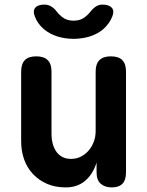

<svg xmlns="http://www.w3.org/2000/svg" viewBox="-20 -805 640 835"><path d="M396 -494Q396 -527 412.5 -543.5Q429 -560 462 -560Q496 -560 512 -543.5Q528 -527 528 -494V-55Q528 -22 512.5 -6Q497 10 466 10Q436 10 418 -6Q400 -22 400 -55V-98Q384 -47 350 -18.5Q316 10 266 10Q220 10 184.5 -5.5Q149 -21 123.5 -48Q98 -75 85 -111.5Q72 -148 72 -191V-494Q72 -527 88 -543.5Q104 -560 138 -560Q171 -560 187.5 -543.5Q204 -527 204 -494V-219Q204 -200 209 -181Q214 -162 224 -147Q234 -132 250 -123Q266 -114 289 -114Q313 -114 333 -124.5Q353 -135 367 -152Q381 -169 388.5 -190.5Q396 -212 396 -235ZM131 -735Q122 -758 133.5 -771.5Q145 -785 173 -785Q183 -785 190.5 -782.5Q198 -780 204 -776Q217 -768 226 -755.5Q235 -743 249 -732Q269 -715 300 -715Q331 -715 351 -732Q364 -742 373 -754Q382 -766 393 -774Q400 -779 407.5 -782Q415 -785 426 -785Q454 -785 466 -771.5Q478 -758 469 -735Q457 -703 429 -678Q380 -637 300 -636Q220 -637 171 -678Q142 -703 131 -735Z"/></svg>

Font: Maple Mono
Style: Bold
Weight: 700
Monospace: yes
Designer: subframe7536
Version: Version 7.200